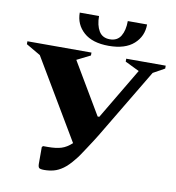

<svg xmlns="http://www.w3.org/2000/svg" viewBox="-93 -945 955 1039"><g transform="rotate(10 384.5 -426.0)"><path d="M378 -78Q348 -40 322 -21.5Q296 -3 271 3.5Q246 10 219 10Q196 10 190.5 4Q185 -2 185 -19V-110L191 -116H217Q262 -116 291 -125Q320 -134 348 -160L88 -598L9 -644V-660H361V-644L287 -607L454 -325H463L630 -606L552 -644V-660H769V-644L706 -609L477 -226Q470 -214 457 -194Q444 -174 429 -151Q414 -128 400.5 -108Q387 -88 378 -78ZM446 -712Q356 -712 308.5 -754.5Q261 -797 261 -862H367Q367 -811 386 -779.5Q405 -748 446 -748Q487 -748 506 -779.5Q525 -811 525 -862H631Q631 -797 583.5 -754.5Q536 -712 446 -712Z"/></g></svg>

Font: Spectral SC ExtraBold
Style: Regular
Weight: 800
Designer: Jean-Baptiste Levee
Foundry: Production Type
Version: Version 2.001